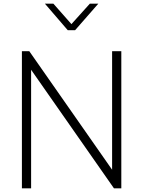

<svg xmlns="http://www.w3.org/2000/svg" viewBox="-20 -1023 778 1043"><path d="M99 -745H139L589 -101V-745H639V0H599L149 -644V0H99ZM224 -1003H270L368 -892L468 -1003H514L388 -859H348Z"/></svg>

Font: Eudoxus Sans ExtraLight
Style: Regular
Weight: 200
Designer: Stijn de Vries
Foundry: tokotype
Version: Version 2.005